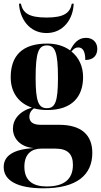

<svg xmlns="http://www.w3.org/2000/svg" viewBox="-27 -785 547 1040"><path d="M225 -606C318 -606 370 -685 372 -765H362C352 -716 322 -690 225 -690C127 -690 97 -716 86 -765H76C80 -685 131 -606 225 -606ZM208 235C390 235 473 162 473 43C473 -53 415 -109 293 -109H193C151 -109 132 -125 132 -153C132 -170 140 -186 157 -198C179 -192 203 -189 229 -189C364 -189 423 -262 423 -367C423 -426 400 -474 360 -506C373 -522 383 -528 397 -528C422 -528 435 -506 435 -460C482 -460 500 -488 500 -521C500 -553 478 -580 439 -580C395 -580 372 -549 353 -512C320 -536 278 -549 229 -549C93 -549 31 -483 31 -366C31 -281 77 -225 146 -202C77 -182 43 -137 43 -88C43 -37 81 11 155 17C46 24 -7 58 -7 120C-7 194 69 235 208 235ZM227 -199C182 -199 166 -234 166 -363C166 -502 182 -539 227 -539C271 -539 287 -503 287 -364C287 -234 272 -199 227 -199ZM226 225C155 225 105 197 105 118C105 46 147 20 197 20H273C341 20 368 51 368 108C368 186 320 225 226 225Z"/></svg>

Font: Noto Serif Display Condensed ExtraBold
Style: Regular
Weight: 800
Width: 3
Designer: Monotype Design Team
Foundry: Monotype Imaging Inc.
Version: Version 2.009